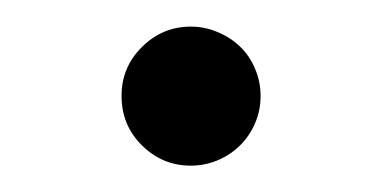

<svg xmlns="http://www.w3.org/2000/svg" viewBox="-20 -109 290 145"><path d="M71.8 -36.6Q71.8 -58.1 86.9 -73.2Q102.5 -88.9 124 -88.9Q134.8 -88.9 144.5 -84.7Q154.3 -80.6 161.4 -73.7Q168.5 -66.9 172.6 -57.1Q176.8 -47.4 176.8 -36.6Q176.8 -25.4 172.6 -15.9Q168.5 -6.3 161.4 0.7Q154.3 7.8 144.5 12Q134.8 16.1 124 16.1Q102.5 16.1 86.9 0.5Q71.8 -14.6 71.8 -36.6Z"/></svg>

Font: Atsinvsda
Style: Regular
Weight: 400
Designer: Al Webster
Foundry: Al Webster and Michael Everson
Version: Version 2.000